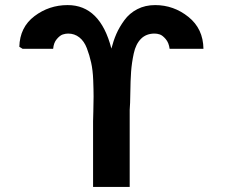

<svg xmlns="http://www.w3.org/2000/svg" viewBox="-20 -735 888 755"><path d="M56 -551Q58 -628 115.5 -671.5Q173 -715 246 -715Q374 -715 418 -544Q426 -575 437.5 -601.5Q449 -628 469 -655.5Q489 -683 520 -699Q551 -715 590 -715Q663 -715 721 -668.5Q779 -622 780 -543H647Q644 -567 631.5 -581.5Q619 -596 608.5 -599.5Q598 -603 588 -603Q555 -603 534.5 -582.5Q514 -562 506 -525Q498 -488 495.5 -453Q493 -418 492.5 -371.5Q492 -325 490 -303V0H346V-258Q346 -265 347 -297Q348 -329 348 -355.5Q348 -382 346.5 -420.5Q345 -459 338.5 -488.5Q332 -518 321.5 -545.5Q311 -573 292 -588Q273 -603 248 -603Q238 -603 227 -599.5Q216 -596 203.5 -581.5Q191 -567 189 -543H69Z"/></svg>

Font: Coval
Style: ExtraBold
Weight: 800
Foundry: Context Ltd
Version: Version 001.000